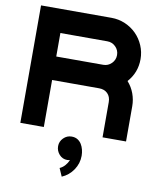

<svg xmlns="http://www.w3.org/2000/svg" viewBox="-102 -779 934 1127"><g transform="rotate(10 365.0 -215.5)"><path d="M680 0H540V-210Q540 -242 521 -261Q502 -280 470 -280H190V0H50V-700H470Q513 -700 551.5 -683.5Q590 -667 618.5 -638.5Q647 -610 663.5 -571.5Q680 -533 680 -490Q680 -410 627 -351Q653 -322 666.5 -285.5Q680 -249 680 -210ZM540 -490Q540 -519 519.5 -539.5Q499 -560 470 -560H190V-420H470Q499 -420 519.5 -440.5Q540 -461 540 -490ZM292 96Q292 68 312.5 47.5Q333 27 361 27Q382 27 396.5 36Q411 45 420 59.5Q429 74 433.5 92Q438 110 438 128Q438 174 412 212.5Q386 251 344 269L323 221Q341 213 354 198Q367 183 375 165Q365 167 359 167Q330 167 311 145.5Q292 124 292 96Z"/></g></svg>

Font: CAT North
Style: Regular
Weight: 400
Designer: Peter Wiegel
Foundry: Peter Wiegel
Version: Version 1.000